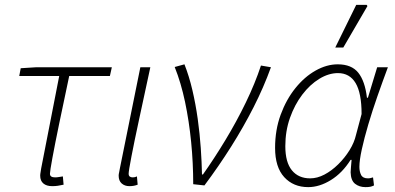

<svg xmlns="http://www.w3.org/2000/svg" viewBox="-20 -756 1623 788"><path d="M194 8Q171 8 158 -3Q145 -14 145 -35Q145 -41 146.5 -49Q148 -57 149 -65L223 -444H59L65 -476L129 -480H439L431 -444H264Q241 -336 223 -249Q205 -162 195 -107.5Q185 -53 185 -43Q185 -35 190.5 -31.5Q196 -28 206 -28Q214 -28 222 -29.5Q230 -31 238 -32L241 2Q227 5 217 6.5Q207 8 194 8Z M511 8Q492 8 479.5 -3Q467 -14 467 -35Q467 -41 469 -49Q471 -57 472 -65L556 -480H597Q572 -364 551.5 -269Q531 -174 519.5 -114Q508 -54 508 -43Q508 -35 512.5 -31.5Q517 -28 524 -28Q527 -28 531 -28.5Q535 -29 542 -32L545 2Q537 5 529 6.5Q521 8 511 8Z M773 0Q773 -87 764.5 -173Q756 -259 739.5 -337.5Q723 -416 697 -481L737 -492Q756 -444 769.5 -386.5Q783 -329 791.5 -268Q800 -207 804 -148.5Q808 -90 809 -40H813Q859 -105 905 -181Q951 -257 989 -335.5Q1027 -414 1051 -487L1092 -480Q1062 -397 1020.5 -315.5Q979 -234 928.5 -154Q878 -74 819 5Z M1245 12Q1184 12 1146.5 -29Q1109 -70 1109 -149Q1109 -223 1132 -285.5Q1155 -348 1192.5 -394.5Q1230 -441 1275.5 -466.5Q1321 -492 1366 -492Q1423 -492 1450.5 -457.5Q1478 -423 1486 -355H1490L1528 -480H1572Q1550 -421 1529 -361Q1508 -301 1491.5 -245Q1475 -189 1465 -143.5Q1455 -98 1455 -71Q1455 -52 1462 -38Q1469 -24 1490 -24Q1497 -24 1502 -25.5Q1507 -27 1511 -28L1515 5Q1507 9 1499.5 10.5Q1492 12 1480 12Q1455 12 1437.5 -1.5Q1420 -15 1419 -49Q1419 -57 1420.5 -71Q1422 -85 1423 -100H1419Q1385 -46 1338 -17Q1291 12 1245 12ZM1253 -24Q1282 -24 1311.5 -39.5Q1341 -55 1368 -81.5Q1395 -108 1414.5 -139.5Q1434 -171 1441 -202L1464 -288Q1464 -374 1439.5 -415Q1415 -456 1367 -456Q1329 -456 1290.5 -432.5Q1252 -409 1220.5 -367.5Q1189 -326 1170 -272Q1151 -218 1151 -156Q1151 -90 1178 -57Q1205 -24 1253 -24ZM1356 -561 1442 -736H1485L1488 -731L1389 -561Z"/></svg>

Font: Source Sans 3 Light
Style: Italic
Weight: 300
Italic angle: -11°
Designer: Paul D. Hunt
Foundry: Adobe
Version: Version 3.046;hotconv 1.0.118;makeotfexe 2.5.65603